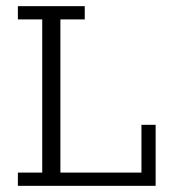

<svg xmlns="http://www.w3.org/2000/svg" viewBox="-20 -603 553 623"><path d="M38 0V-43H117V-540H38V-583H255V-540H176V-43H439V-198H485V0Z"/></svg>

Font: Rokkitt SemiBold Light
Style: Regular
Weight: 300
Version: Version 3.103